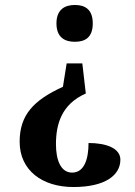

<svg xmlns="http://www.w3.org/2000/svg" viewBox="-20 -560 541 772"><path d="M281 -540C241 -540 207 -522 207 -466C207 -409 241 -392 281 -392C322 -392 353 -409 353 -466C353 -522 322 -540 281 -540ZM325 -184 311 -305H248L233 -211C115 -157 59 -98 59 10C59 125 150 192 275 192C404 192 464 144 464 82C464 37 409 15 336 15C336 77 320 134 270 134C224 134 205 83 205 20C205 -60 227 -141 325 -184Z"/></svg>

Font: Noto Serif Condensed
Style: Bold
Weight: 700
Width: 3
Designer: Monotype Design Team
Foundry: Monotype Imaging Inc.
Version: Version 2.015